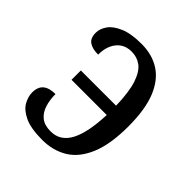

<svg xmlns="http://www.w3.org/2000/svg" viewBox="-158 -654 771 771"><g transform="rotate(45 227.5 -268.5)"><path d="M200 9Q134 9 98.5 -8Q63 -25 49.5 -49.5Q36 -74 36 -97Q36 -129 54 -144Q72 -159 107 -159Q107 -125 116 -97.5Q125 -70 145 -54.5Q165 -39 199 -39Q227 -39 247.5 -52.5Q268 -66 281.5 -92Q295 -118 302.5 -156.5Q310 -195 312 -245H112V-298H312Q310 -375 295.5 -418Q281 -461 257.5 -478.5Q234 -496 203 -496Q175 -496 156 -483Q137 -470 126.5 -447Q116 -424 116 -392Q83 -392 65 -404.5Q47 -417 47 -447Q47 -470 62.5 -492.5Q78 -515 114 -530.5Q150 -546 209 -546Q270 -546 314 -517.5Q358 -489 382 -429.5Q406 -370 406 -273Q406 -172 379.5 -109.5Q353 -47 306.5 -19Q260 9 200 9Z"/></g></svg>

Font: Noto Serif SemiCondensed
Style: Regular
Weight: 400
Width: 4
Designer: Monotype Design Team
Foundry: Monotype Imaging Inc.
Version: Version 2.013